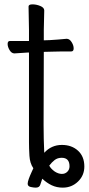

<svg xmlns="http://www.w3.org/2000/svg" viewBox="-20 -665 407 881"><path d="M180 -92Q180 -29 183 36Q216 0 264 0Q309 0 338 26.5Q367 53 367 99Q367 140 338 168Q309 196 268 196Q240 196 217 185Q194 174 174 155Q169 168 165 182Q161 196 144 196Q135 196 121 193Q107 190 107 178Q107 170 112 156Q117 142 123.5 128Q130 114 133 107Q117 84 115 49.5Q113 15 113 -12V-424H108Q107 -424 47 -420H46Q33 -420 24 -435Q15 -450 15 -463.5Q15 -477 26 -477H113V-528L111 -635Q111 -645 129 -645Q147 -645 165 -637.5Q183 -630 183 -617L181 -528V-480L209 -481Q245 -483 285 -487H286Q299 -487 308.5 -472Q318 -457 318 -443Q318 -429 307 -429H268Q240 -429 220 -428L181 -427ZM231 122Q248 133 264 133Q279 133 289 123Q299 113 299 98Q299 59 263 59Q244 59 230.5 69.5Q217 80 206 95Q213 109 231 122Z"/></svg>

Font: LXGW WenKai Lite
Style: Regular
Weight: 400
Designer: LXGW / Fontworks Inc.
Foundry: LXGW / Fontworks Inc.
Version: Version 1.511; March 25, 2025